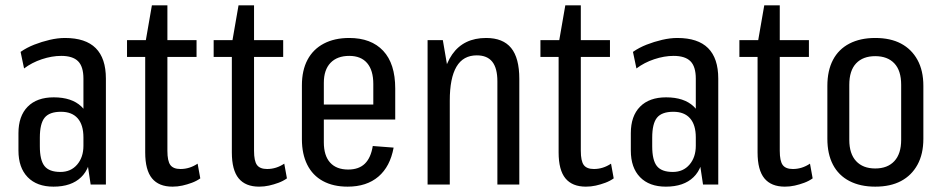

<svg xmlns="http://www.w3.org/2000/svg" viewBox="-20 -690 3527 718"><path d="M292 -180V-396Q292 -441 272 -461Q252 -481 209 -481Q174 -481 136.5 -468.5Q99 -456 70 -434L57 -496Q80 -512 108 -523Q136 -534 166 -541Q196 -548 223 -548Q300 -548 338 -510Q376 -472 376 -396V0H319ZM180 8Q118 8 83.5 -27.5Q49 -63 49 -127V-192Q49 -256 83.5 -291Q118 -326 181 -326Q248 -326 284 -292Q320 -258 320 -193V-128Q320 -63 283.5 -27.5Q247 8 180 8ZM206 -47Q245 -47 268.5 -74.5Q292 -102 292 -145V-176Q292 -223 270.5 -247.5Q249 -272 208 -272Q165 -272 147 -250Q129 -228 129 -175V-143Q129 -91 146.5 -69Q164 -47 206 -47Z M625 8Q574 8 548.5 -23Q523 -54 523 -120V-526L548 -670H606V-126Q606 -88 617 -73Q628 -58 655 -58Q672 -58 688 -63Q704 -68 719 -78L729 -23Q715 -13 697.5 -6.5Q680 0 662 4Q644 8 625 8ZM455 -540H715V-477H455Z M949 8Q898 8 872.5 -23Q847 -54 847 -120V-526L872 -670H930V-126Q930 -88 941 -73Q952 -58 979 -58Q996 -58 1012 -63Q1028 -68 1043 -78L1053 -23Q1039 -13 1021.5 -6.5Q1004 0 986 4Q968 8 949 8ZM779 -540H1039V-477H779Z M1280 8Q1226 8 1187.5 -13Q1149 -34 1129 -74Q1109 -114 1109 -169V-371Q1109 -427 1130 -466.5Q1151 -506 1191 -527Q1231 -548 1286 -548Q1368 -548 1413 -500Q1458 -452 1458 -359V-243H1176V-299H1391L1376 -265V-376Q1376 -427 1353 -454Q1330 -481 1286 -481Q1241 -481 1216 -455Q1191 -429 1191 -380V-158Q1191 -108 1214.5 -82Q1238 -56 1282 -56Q1322 -56 1344.5 -78Q1367 -100 1374 -144L1452 -138Q1439 -67 1395 -29.5Q1351 8 1280 8Z M1840 -386Q1840 -435 1821 -459Q1802 -483 1763 -483Q1712 -483 1687 -440.5Q1662 -398 1662 -314L1628 -245V-302Q1628 -425 1671 -486.5Q1714 -548 1798 -548Q1861 -548 1891.5 -510.5Q1922 -473 1922 -395V0H1840ZM1579 -540H1636L1662 -388V0H1579Z M2171 8Q2120 8 2094.5 -23Q2069 -54 2069 -120V-526L2094 -670H2152V-126Q2152 -88 2163 -73Q2174 -58 2201 -58Q2218 -58 2234 -63Q2250 -68 2265 -78L2275 -23Q2261 -13 2243.5 -6.5Q2226 0 2208 4Q2190 8 2171 8ZM2001 -540H2261V-477H2001Z M2582 -180V-396Q2582 -441 2562 -461Q2542 -481 2499 -481Q2464 -481 2426.5 -468.5Q2389 -456 2360 -434L2347 -496Q2370 -512 2398 -523Q2426 -534 2456 -541Q2486 -548 2513 -548Q2590 -548 2628 -510Q2666 -472 2666 -396V0H2609ZM2470 8Q2408 8 2373.5 -27.5Q2339 -63 2339 -127V-192Q2339 -256 2373.5 -291Q2408 -326 2471 -326Q2538 -326 2574 -292Q2610 -258 2610 -193V-128Q2610 -63 2573.5 -27.5Q2537 8 2470 8ZM2496 -47Q2535 -47 2558.5 -74.5Q2582 -102 2582 -145V-176Q2582 -223 2560.5 -247.5Q2539 -272 2498 -272Q2455 -272 2437 -250Q2419 -228 2419 -175V-143Q2419 -91 2436.5 -69Q2454 -47 2496 -47Z M2915 8Q2864 8 2838.5 -23Q2813 -54 2813 -120V-526L2838 -670H2896V-126Q2896 -88 2907 -73Q2918 -58 2945 -58Q2962 -58 2978 -63Q2994 -68 3009 -78L3019 -23Q3005 -13 2987.5 -6.5Q2970 0 2952 4Q2934 8 2915 8ZM2745 -540H3005V-477H2745Z M3253 8Q3197 8 3156.5 -13Q3116 -34 3095 -74Q3074 -114 3074 -171V-369Q3074 -426 3095 -466Q3116 -506 3156.5 -527Q3197 -548 3253 -548Q3310 -548 3349.5 -527Q3389 -506 3411 -466Q3433 -426 3433 -369V-171Q3433 -114 3411 -74Q3389 -34 3349.5 -13Q3310 8 3253 8ZM3253 -60Q3299 -60 3324.5 -87.5Q3350 -115 3350 -167V-373Q3350 -426 3324.5 -453Q3299 -480 3253 -480Q3207 -480 3181.5 -453Q3156 -426 3156 -373V-167Q3156 -115 3181.5 -87.5Q3207 -60 3253 -60Z"/></svg>

Font: Pathway Extreme Condensed
Style: Regular
Weight: 400
Width: 3
Version: Version 1.001;gftools[0.9.26]